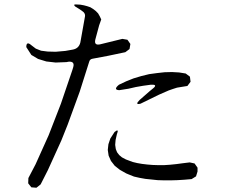

<svg xmlns="http://www.w3.org/2000/svg" viewBox="-20 -840 1040 888"><path d="M893.6 -64.5V-46.9L886.7 -24.4L866.2 -11.7L833 -8.8L800.8 -6.8L769.5 -5.9H739.3L709 -6.8L680.7 -9.8L652.3 -12.7L625 -17.6L599.6 -23.4L575.2 -33.2L563.5 -38.1L534.2 -54.7L510.7 -73.2L493.2 -95.7L482.4 -120.1L478.5 -146.5L481.4 -172.9L490.2 -199.2L509.8 -229.5Q532.2 -248 520.5 -218.8L514.6 -192.4L512.7 -169.9L515.6 -150.4L521.5 -135.7L531.2 -123L543.9 -112.3L562.5 -102.5L593.8 -90.8L614.3 -85.9L636.7 -82L661.1 -79.1L685.5 -77.1L711.9 -76.2H738.3L766.6 -78.1L795.9 -81.1L825.2 -85L857.4 -88.9L879.9 -84ZM808.6 -504.9 838.9 -500 858.4 -485.4 861.3 -461.9 846.7 -442.4 816.4 -437.5 798.8 -434.6 780.3 -428.7 760.7 -421.9 715.8 -402.3 629.9 -360.4Q601.6 -353.5 626 -377.9L672.9 -418.9L688.5 -431.6Q710.9 -450.2 677.7 -448.2L642.6 -443.4L608.4 -437.5L574.2 -429.7L531.2 -422.9Q502 -424.8 530.3 -448.2L563.5 -463.9L597.7 -477.5L633.8 -488.3L669.9 -497.1L706.1 -502L741.2 -505.9L775.4 -506.8ZM408.2 -568.4Q395.5 -566.4 392.6 -554.7L348.6 -416L293 -263.7L263.7 -190.4L201.2 -52.7L168 12.7L148.4 28.3L125 26.4L110.4 7.8L111.3 -16.6L144.5 -80.1L205.1 -214.8L261.7 -360.4L314.5 -515.6L318.4 -528.3Q327.1 -556.6 297.9 -554.7L287.1 -552.7L237.3 -550.8L194.3 -555.7L156.2 -567.4L125 -585.9L101.6 -622.1Q101.6 -651.4 125 -630.9L145.5 -615.2L169.9 -605.5L200.2 -601.6L237.3 -600.6L282.2 -604.5L315.4 -610.4Q344.7 -615.2 351.6 -643.6L373 -763.7Q375 -774.4 367.2 -783.2L357.4 -791L345.7 -798.8L327.1 -810.5Q316.4 -821.3 335 -819.3L351.6 -818.4L368.2 -815.4L382.8 -811.5L397.5 -806.6L410.2 -798.8L421.9 -790L433.6 -778.3L441.4 -764.6L448.2 -750L438.5 -722.7L420.9 -657.2Q414.1 -628.9 442.4 -634.8L545.9 -660.2L569.3 -656.2L583 -636.7L579.1 -613.3L559.6 -598.6L480.5 -582Z"/></svg>

Font: B2 Hana
Style: Regular
Weight: 500
Version: 2020-08-05; (max)